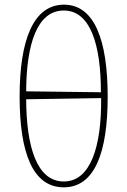

<svg xmlns="http://www.w3.org/2000/svg" viewBox="-20 -792 544 822"><path d="M253 10C385 10 441 -138 441 -378C441 -619 385 -772 254 -772C122 -772 64 -619 64 -379C64 -138 120 10 253 10ZM412 -397 92 -401C93 -601 138 -747 253 -747C367 -747 412 -601 412 -397ZM253 -15C137 -15 93 -165 92 -367L413 -372C415 -165 368 -15 253 -15Z"/></svg>

Font: Noto Serif SemiCondensed Thin
Style: Regular
Weight: 100
Width: 4
Designer: Monotype Design Team
Foundry: Monotype Imaging Inc.
Version: Version 2.015